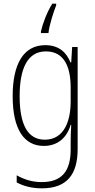

<svg xmlns="http://www.w3.org/2000/svg" viewBox="-20 -785 518 1046"><path d="M286 -756V-765H265C237 -721 214 -661 203 -614V-605H244C248 -646 272 -721 286 -756ZM227 -539C107 -539 49 -435 49 -261C49 -79 112 10 219 10C295 10 345 -36 365 -105H368C366 -67 365 -41 365 -10V30C365 149 315 207 208 207C155 207 112 193 71 170V209C109 229 153 241 208 241C345 241 403 165 403 27V-529H373L368 -445H364C343 -497 303 -539 227 -539ZM230 -505C329 -505 365 -422 365 -308V-232C365 -127 330 -24 224 -24C134 -24 87 -101 87 -261C87 -410 129 -505 230 -505Z"/></svg>

Font: Noto Sans Arabic UI Cn XLt
Style: Regular
Weight: 200
Width: 3
Designer: Monotype Design Team, Nadine Chahine and Nizar Qandah
Foundry: Monotype Imaging Inc.
Version: Version 2.010